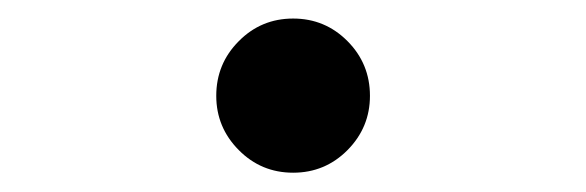

<svg xmlns="http://www.w3.org/2000/svg" viewBox="-20 -449 626 205"><path d="M293 -264.6Q258.8 -264.6 234.9 -288.8Q210.9 -313 210.9 -346.7Q210.9 -380.9 234.9 -405Q258.8 -429.2 293 -429.2Q327.1 -429.2 351.1 -405Q375 -380.9 375 -346.7Q375 -313 351.1 -288.8Q327.1 -264.6 293 -264.6Z"/></svg>

Font: Caskaydia Cove SemiBold
Style: Regular
Weight: 600
Monospace: yes
Designer: Aaron Bell
Foundry: Saja Typeworks
Version: Version 4.300; ttfautohint (v1.8.3)